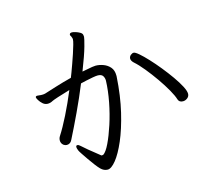

<svg xmlns="http://www.w3.org/2000/svg" viewBox="-110 -894 1221 1077"><g transform="rotate(-15 500.0 -356.0)"><path d="M571 -450Q564 -338 542.5 -247.5Q521 -157 493 -92Q465 -27 437 7.5Q409 42 388 42Q366 42 348 24Q338 14 323.5 -5Q309 -24 294.5 -45Q280 -66 269 -82.5Q258 -99 256 -104Q250 -118 250 -125Q250 -135 258 -135Q266 -135 276 -125Q290 -112 310 -95.5Q330 -79 348 -65Q366 -51 374 -44Q375 -44 379.5 -44Q384 -44 385 -45Q402 -56 422 -97.5Q442 -139 461 -197.5Q480 -256 492.5 -320.5Q505 -385 507 -443Q507 -459 499 -471Q491 -483 469 -483Q460 -483 440 -479.5Q420 -476 400 -471.5Q380 -467 368 -464Q337 -388 301 -311.5Q265 -235 233 -172Q223 -151 202 -151Q193 -151 184 -157Q170 -168 170 -185Q170 -198 177 -209Q203 -249 234.5 -312Q266 -375 295 -445Q253 -433 223 -423Q193 -413 188 -410Q174 -402 159 -402Q143 -402 130.5 -413Q118 -424 110.5 -436.5Q103 -449 103 -453V-455Q104 -461 113 -461Q116 -461 119 -460.5Q122 -460 125 -460Q130 -459 134.5 -459Q139 -459 143 -459Q147 -459 151 -459.5Q155 -460 159 -461Q185 -469 227.5 -482.5Q270 -496 321 -509Q324 -516 331.5 -536Q339 -556 348.5 -582.5Q358 -609 367 -636Q376 -663 382 -684.5Q388 -706 388 -714Q388 -723 385 -727Q384 -732 381 -736Q378 -740 378 -744Q378 -745 380 -749Q383 -754 392 -754Q399 -754 412.5 -750Q426 -746 438 -739Q450 -732 451 -722Q452 -719 452 -712Q452 -704 439.5 -658.5Q427 -613 393 -526Q437 -535 452 -537Q467 -539 472 -539Q494 -539 517 -530.5Q540 -522 555.5 -504Q571 -486 571 -456ZM933 -253Q933 -238 921 -228.5Q909 -219 895 -219Q873 -219 867 -238Q861 -259 841 -294.5Q821 -330 793.5 -369.5Q766 -409 737 -444.5Q708 -480 684 -501Q670 -514 670 -527Q670 -537 679 -546Q689 -554 697 -554Q706 -554 726.5 -536.5Q747 -519 774 -490Q801 -461 828.5 -427Q856 -393 880 -359Q904 -325 918.5 -297Q933 -269 933 -253Z"/></g></svg>

Font: Moon Stars Kai T HW
Style: Regular
Weight: 400
Designer: GuiWonder
Version: Version 1.101